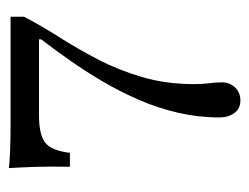

<svg xmlns="http://www.w3.org/2000/svg" viewBox="-86 -373 578 446"><g transform="rotate(-90 203.0 -150.0)"><path d="M192.7 119.4Q173.4 119.4 163.3 105.2Q153.2 91.1 153.2 71Q153.2 21.8 164.1 -25.4Q175 -72.6 194 -116.1Q212.9 -159.7 236.3 -199.6Q259.7 -239.5 285.1 -275.8Q310.5 -312.1 334.7 -343.5V-348.4H158.1Q112.1 -348.4 94 -333.5Q75.8 -318.5 71 -276.6H38.7Q39.5 -325.8 38.3 -359.3Q37.1 -392.7 35.5 -418.5Q44.4 -416.9 72.2 -415.7Q100 -414.5 129.8 -414.5H387.1V-383.1Q366.9 -344.4 340.3 -302.4Q313.7 -260.5 288.7 -212.9Q263.7 -165.3 247.2 -109.7Q230.6 -54 230.6 12.1Q230.6 31.5 232.7 47.2Q234.7 62.9 234.7 76.6Q234.7 94.4 223 106.9Q211.3 119.4 192.7 119.4Z"/></g></svg>

Font: Playfair 12pt
Style: Regular
Weight: 400
Designer: Claus Eggers Sørensen
Foundry: Claus Eggers Sørensen
Version: Version 2.000;gftools[0.9.28]